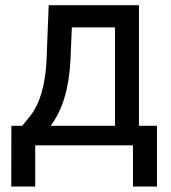

<svg xmlns="http://www.w3.org/2000/svg" viewBox="-20 -548 644 724"><path d="M64 -73.7 95.2 -112.3Q147.9 -180.7 155.3 -317.4L163.6 -528.3H503.9V-73.7H571.8V155.3H481.4V0H112.8V155.3H22.5L22.9 -73.7ZM170.9 -73.7H413.6V-444.8H251L245.6 -318.8Q237.3 -161.1 170.9 -73.7Z"/></svg>

Font: Roboto-ThirdPerson-AD3FC
Style: ThirdPerson-AD3FC
Weight: 400
Designer: Google
Version: Version 2.137; 2017